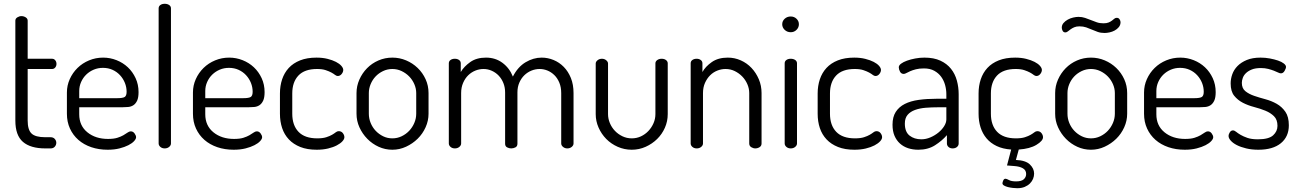

<svg xmlns="http://www.w3.org/2000/svg" viewBox="-20 -783 6854 1013"><path d="M126 -147Q126 -98 146.5 -78.5Q167 -59 219 -59H247Q261 -59 269 -50Q277 -41 277 -30Q277 -18 269 -9Q261 0 247 0H219Q141 0 101 -34.5Q61 -69 61 -147V-674Q61 -685 71.5 -691.5Q82 -698 93 -698Q105 -698 115.5 -691.5Q126 -685 126 -674V-473H255Q265 -473 271.5 -465Q278 -457 278 -446Q278 -435 271.5 -427Q265 -419 255 -419H126Z M524 -479Q561 -479 595 -465.5Q629 -452 654.5 -428Q680 -404 695.5 -370.5Q711 -337 711 -297Q711 -268 703.5 -252Q696 -236 684 -228Q672 -220 656 -218.5Q640 -217 624 -217H398V-180Q398 -120 441 -85Q484 -50 550 -50Q580 -50 599 -56Q618 -62 631 -69.5Q644 -77 653 -83.5Q662 -90 670 -90Q682 -90 690 -79Q698 -68 698 -59Q698 -50 687.5 -38.5Q677 -27 657.5 -17Q638 -7 610.5 0Q583 7 548 7Q501 7 461.5 -6.5Q422 -20 393.5 -45Q365 -70 349 -105Q333 -140 333 -183V-295Q333 -332 348 -365.5Q363 -399 389 -424.5Q415 -450 450 -464.5Q485 -479 524 -479ZM598 -265Q628 -265 638 -271.5Q648 -278 648 -299Q648 -323 639 -345.5Q630 -368 613.5 -386Q597 -404 574 -414.5Q551 -425 523 -425Q497 -425 474.5 -415.5Q452 -406 435 -389.5Q418 -373 408 -350.5Q398 -328 398 -303V-265Z M849 -763Q863 -763 872.5 -756.5Q882 -750 882 -739V-26Q882 -16 872.5 -8Q863 0 849 0Q835 0 826 -8Q817 -16 817 -26V-739Q817 -750 826 -756.5Q835 -763 849 -763Z M1189 -479Q1226 -479 1260 -465.5Q1294 -452 1319.5 -428Q1345 -404 1360.5 -370.5Q1376 -337 1376 -297Q1376 -268 1368.5 -252Q1361 -236 1349 -228Q1337 -220 1321 -218.5Q1305 -217 1289 -217H1063V-180Q1063 -120 1106 -85Q1149 -50 1215 -50Q1245 -50 1264 -56Q1283 -62 1296 -69.5Q1309 -77 1318 -83.5Q1327 -90 1335 -90Q1347 -90 1355 -79Q1363 -68 1363 -59Q1363 -50 1352.5 -38.5Q1342 -27 1322.5 -17Q1303 -7 1275.5 0Q1248 7 1213 7Q1166 7 1126.5 -6.5Q1087 -20 1058.5 -45Q1030 -70 1014 -105Q998 -140 998 -183V-295Q998 -332 1013 -365.5Q1028 -399 1054 -424.5Q1080 -450 1115 -464.5Q1150 -479 1189 -479ZM1263 -265Q1293 -265 1303 -271.5Q1313 -278 1313 -299Q1313 -323 1304 -345.5Q1295 -368 1278.5 -386Q1262 -404 1239 -414.5Q1216 -425 1188 -425Q1162 -425 1139.5 -415.5Q1117 -406 1100 -389.5Q1083 -373 1073 -350.5Q1063 -328 1063 -303V-265Z M1651 7Q1601 7 1564.5 -7.5Q1528 -22 1504 -47.5Q1480 -73 1468.5 -107.5Q1457 -142 1457 -183V-290Q1457 -330 1468.5 -364.5Q1480 -399 1503.5 -424.5Q1527 -450 1563.5 -464.5Q1600 -479 1650 -479Q1682 -479 1708 -472.5Q1734 -466 1752.5 -456.5Q1771 -447 1781 -435.5Q1791 -424 1791 -414Q1791 -403 1782.5 -392.5Q1774 -382 1762 -382Q1755 -382 1747.5 -388Q1740 -394 1728 -400.5Q1716 -407 1698 -413Q1680 -419 1653 -419Q1587 -419 1554.5 -384.5Q1522 -350 1522 -290V-183Q1522 -122 1555 -87.5Q1588 -53 1654 -53Q1683 -53 1701.5 -59Q1720 -65 1732 -72Q1744 -79 1751.5 -85Q1759 -91 1767 -91Q1781 -91 1789 -80.5Q1797 -70 1797 -59Q1797 -49 1786.5 -37.5Q1776 -26 1757 -16Q1738 -6 1711 0.5Q1684 7 1651 7Z M2050 -479Q2088 -479 2122.5 -464.5Q2157 -450 2183.5 -424.5Q2210 -399 2225.5 -365Q2241 -331 2241 -292V-183Q2241 -146 2225.5 -111.5Q2210 -77 2183.5 -51Q2157 -25 2122.5 -9Q2088 7 2050 7Q2012 7 1978 -8.5Q1944 -24 1918 -50.5Q1892 -77 1876.5 -111Q1861 -145 1861 -183V-292Q1861 -329 1876 -363Q1891 -397 1916.5 -423Q1942 -449 1976.5 -464Q2011 -479 2050 -479ZM2176 -292Q2176 -316 2166 -339Q2156 -362 2139 -379.5Q2122 -397 2099 -408Q2076 -419 2050 -419Q2024 -419 2001 -408Q1978 -397 1961.5 -379.5Q1945 -362 1935.5 -339Q1926 -316 1926 -292V-183Q1926 -158 1935.5 -134.5Q1945 -111 1962 -93Q1979 -75 2001.5 -64Q2024 -53 2050 -53Q2076 -53 2099 -64Q2122 -75 2139 -93Q2156 -111 2166 -134.5Q2176 -158 2176 -183Z M2645 -295Q2645 -322 2636 -344.5Q2627 -367 2611.5 -383.5Q2596 -400 2575 -409.5Q2554 -419 2531 -419Q2509 -419 2488 -410.5Q2467 -402 2450.5 -386Q2434 -370 2423.5 -346Q2413 -322 2413 -292V-26Q2413 -16 2403.5 -8Q2394 0 2380 0Q2366 0 2357 -8Q2348 -16 2348 -26V-449Q2348 -460 2357 -466.5Q2366 -473 2380 -473Q2393 -473 2402 -466.5Q2411 -460 2411 -449V-403Q2428 -432 2461 -455.5Q2494 -479 2544 -479Q2594 -479 2631 -451.5Q2668 -424 2686 -379Q2712 -430 2753 -454.5Q2794 -479 2838 -479Q2870 -479 2900.5 -466.5Q2931 -454 2954.5 -430Q2978 -406 2992 -371.5Q3006 -337 3006 -292V-26Q3006 -16 2996.5 -8Q2987 0 2973 0Q2960 0 2950.5 -8Q2941 -16 2941 -26V-292Q2941 -323 2931 -347Q2921 -371 2904.5 -387Q2888 -403 2868 -411Q2848 -419 2827 -419Q2805 -419 2784 -410.5Q2763 -402 2746.5 -386Q2730 -370 2720 -347Q2710 -324 2710 -296V-25Q2710 -11 2699.5 -5.5Q2689 0 2677 0Q2666 0 2655.5 -5.5Q2645 -11 2645 -25Z M3313 7Q3274 7 3239 -8.5Q3204 -24 3178.5 -50Q3153 -76 3138 -110Q3123 -144 3123 -181V-448Q3123 -457 3132.5 -465Q3142 -473 3156 -473Q3169 -473 3178.5 -465Q3188 -457 3188 -448V-181Q3188 -157 3197.5 -134Q3207 -111 3224 -93Q3241 -75 3264 -64Q3287 -53 3313 -53Q3339 -53 3361.5 -63.5Q3384 -74 3401 -92Q3418 -110 3428 -133Q3438 -156 3438 -181V-449Q3438 -459 3447.5 -466Q3457 -473 3471 -473Q3485 -473 3494 -466Q3503 -459 3503 -449V-181Q3503 -143 3488 -109Q3473 -75 3447 -49.5Q3421 -24 3386.5 -8.5Q3352 7 3313 7Z M3689 -26Q3689 -16 3679.5 -8Q3670 0 3656 0Q3642 0 3633 -8Q3624 -16 3624 -26V-449Q3624 -460 3633 -466.5Q3642 -473 3656 -473Q3668 -473 3677 -466.5Q3686 -460 3686 -449V-403Q3702 -432 3735.5 -455.5Q3769 -479 3820 -479Q3856 -479 3888.5 -464.5Q3921 -450 3945 -424.5Q3969 -399 3983.5 -365Q3998 -331 3998 -292V-26Q3998 -13 3987.5 -6.5Q3977 0 3965 0Q3954 0 3943.5 -6.5Q3933 -13 3933 -26V-292Q3933 -316 3923 -339Q3913 -362 3896 -379.5Q3879 -397 3856.5 -408Q3834 -419 3808 -419Q3786 -419 3764.5 -410.5Q3743 -402 3726.5 -385.5Q3710 -369 3699.5 -345.5Q3689 -322 3689 -292Z M4152 -473Q4166 -473 4175.5 -466.5Q4185 -460 4185 -449V-26Q4185 -16 4175.5 -8Q4166 0 4152 0Q4138 0 4129 -8Q4120 -16 4120 -26V-449Q4120 -460 4129 -466.5Q4138 -473 4152 -473ZM4152 -696Q4170 -696 4182.5 -684Q4195 -672 4195 -655Q4195 -638 4182.5 -625.5Q4170 -613 4152 -613Q4133 -613 4120 -625.5Q4107 -638 4107 -655Q4107 -672 4120 -684Q4133 -696 4152 -696Z M4488 7Q4438 7 4401.5 -7.5Q4365 -22 4341 -47.5Q4317 -73 4305.5 -107.5Q4294 -142 4294 -183V-290Q4294 -330 4305.5 -364.5Q4317 -399 4340.5 -424.5Q4364 -450 4400.5 -464.5Q4437 -479 4487 -479Q4519 -479 4545 -472.5Q4571 -466 4589.5 -456.5Q4608 -447 4618 -435.5Q4628 -424 4628 -414Q4628 -403 4619.5 -392.5Q4611 -382 4599 -382Q4592 -382 4584.5 -388Q4577 -394 4565 -400.5Q4553 -407 4535 -413Q4517 -419 4490 -419Q4424 -419 4391.5 -384.5Q4359 -350 4359 -290V-183Q4359 -122 4392 -87.5Q4425 -53 4491 -53Q4520 -53 4538.5 -59Q4557 -65 4569 -72Q4581 -79 4588.5 -85Q4596 -91 4604 -91Q4618 -91 4626 -80.5Q4634 -70 4634 -59Q4634 -49 4623.5 -37.5Q4613 -26 4594 -16Q4575 -6 4548 0.5Q4521 7 4488 7Z M4857 -479Q4907 -479 4941.5 -463Q4976 -447 4997.5 -420Q5019 -393 5028.5 -358Q5038 -323 5038 -286V-26Q5038 -15 5029 -7.5Q5020 0 5006 0Q4993 0 4984.5 -7.5Q4976 -15 4976 -26V-70Q4950 -40 4913 -16.5Q4876 7 4825 7Q4796 7 4771.5 -1Q4747 -9 4728.5 -25.5Q4710 -42 4699.5 -66.5Q4689 -91 4689 -125Q4689 -166 4706 -192.5Q4723 -219 4753.5 -234.5Q4784 -250 4827 -256Q4870 -262 4922 -262H4973V-286Q4973 -310 4966.5 -334Q4960 -358 4946 -377.5Q4932 -397 4909.5 -409.5Q4887 -422 4855 -422Q4830 -422 4812.5 -417.5Q4795 -413 4782.5 -407.5Q4770 -402 4762 -397.5Q4754 -393 4748 -393Q4735 -393 4728.5 -405Q4722 -417 4722 -428Q4722 -438 4734 -447Q4746 -456 4765.5 -463Q4785 -470 4809 -474.5Q4833 -479 4857 -479ZM4973 -217H4931Q4896 -217 4864.5 -214.5Q4833 -212 4808 -203Q4783 -194 4768.5 -177Q4754 -160 4754 -131Q4754 -87 4779 -67.5Q4804 -48 4841 -48Q4865 -48 4888.5 -58Q4912 -68 4931 -83.5Q4950 -99 4961.5 -117.5Q4973 -136 4973 -153Z M5483 -59Q5483 -40 5448.5 -19Q5414 2 5355 6L5340 61Q5391 63 5413.5 84.5Q5436 106 5436 133Q5436 147 5430.5 160.5Q5425 174 5414 185Q5403 196 5386.5 203Q5370 210 5347 210Q5337 210 5323.5 208.5Q5310 207 5298 204Q5286 201 5277.5 196Q5269 191 5269 184Q5269 179 5273 169.5Q5277 160 5285 160Q5291 160 5303.5 167Q5316 174 5341 174Q5370 174 5382 162.5Q5394 151 5394 135Q5394 115 5377 105Q5360 95 5331 93L5293 90L5315 6Q5271 3 5238.5 -12.5Q5206 -28 5185 -53Q5164 -78 5153.5 -111Q5143 -144 5143 -183V-290Q5143 -330 5154.5 -364.5Q5166 -399 5189.5 -424.5Q5213 -450 5249.5 -464.5Q5286 -479 5336 -479Q5368 -479 5394 -472.5Q5420 -466 5438.5 -456.5Q5457 -447 5467 -435.5Q5477 -424 5477 -414Q5477 -403 5468.5 -392.5Q5460 -382 5448 -382Q5441 -382 5433.5 -388Q5426 -394 5414 -400.5Q5402 -407 5384 -413Q5366 -419 5339 -419Q5273 -419 5240.5 -384.5Q5208 -350 5208 -290V-183Q5208 -122 5241 -87.5Q5274 -53 5340 -53Q5369 -53 5387.5 -59Q5406 -65 5418 -72Q5430 -79 5437.5 -85Q5445 -91 5453 -91Q5467 -91 5475 -80.5Q5483 -70 5483 -59Z M5736 -479Q5774 -479 5808.5 -464.5Q5843 -450 5869.5 -424.5Q5896 -399 5911.5 -365Q5927 -331 5927 -292V-183Q5927 -146 5911.5 -111.5Q5896 -77 5869.5 -51Q5843 -25 5808.5 -9Q5774 7 5736 7Q5698 7 5664 -8.5Q5630 -24 5604 -50.5Q5578 -77 5562.5 -111Q5547 -145 5547 -183V-292Q5547 -329 5562 -363Q5577 -397 5602.5 -423Q5628 -449 5662.5 -464Q5697 -479 5736 -479ZM5862 -292Q5862 -316 5852 -339Q5842 -362 5825 -379.5Q5808 -397 5785 -408Q5762 -419 5736 -419Q5710 -419 5687 -408Q5664 -397 5647.5 -379.5Q5631 -362 5621.5 -339Q5612 -316 5612 -292V-183Q5612 -158 5621.5 -134.5Q5631 -111 5648 -93Q5665 -75 5687.5 -64Q5710 -53 5736 -53Q5762 -53 5785 -64Q5808 -75 5825 -93Q5842 -111 5852 -134.5Q5862 -158 5862 -183ZM5675 -644Q5659 -644 5647.5 -639Q5636 -634 5628 -628Q5620 -622 5613.5 -617Q5607 -612 5601 -612Q5591 -612 5586.5 -620.5Q5582 -629 5582 -637Q5582 -651 5591 -661.5Q5600 -672 5613.5 -679.5Q5627 -687 5642.5 -690.5Q5658 -694 5670 -694Q5689 -694 5705 -688.5Q5721 -683 5736 -677Q5751 -671 5766.5 -665.5Q5782 -660 5802 -660Q5819 -660 5829.5 -664.5Q5840 -669 5847 -674.5Q5854 -680 5859.5 -684.5Q5865 -689 5872 -689Q5882 -689 5887 -681Q5892 -673 5892 -666Q5892 -651 5883 -640Q5874 -629 5861 -622Q5848 -615 5833.5 -612Q5819 -609 5808 -609Q5788 -609 5772 -614.5Q5756 -620 5741.5 -626.5Q5727 -633 5711 -638.5Q5695 -644 5675 -644Z M6207 -479Q6244 -479 6278 -465.5Q6312 -452 6337.5 -428Q6363 -404 6378.5 -370.5Q6394 -337 6394 -297Q6394 -268 6386.5 -252Q6379 -236 6367 -228Q6355 -220 6339 -218.5Q6323 -217 6307 -217H6081V-180Q6081 -120 6124 -85Q6167 -50 6233 -50Q6263 -50 6282 -56Q6301 -62 6314 -69.5Q6327 -77 6336 -83.5Q6345 -90 6353 -90Q6365 -90 6373 -79Q6381 -68 6381 -59Q6381 -50 6370.5 -38.5Q6360 -27 6340.5 -17Q6321 -7 6293.5 0Q6266 7 6231 7Q6184 7 6144.5 -6.5Q6105 -20 6076.5 -45Q6048 -70 6032 -105Q6016 -140 6016 -183V-295Q6016 -332 6031 -365.5Q6046 -399 6072 -424.5Q6098 -450 6133 -464.5Q6168 -479 6207 -479ZM6281 -265Q6311 -265 6321 -271.5Q6331 -278 6331 -299Q6331 -323 6322 -345.5Q6313 -368 6296.5 -386Q6280 -404 6257 -414.5Q6234 -425 6206 -425Q6180 -425 6157.5 -415.5Q6135 -406 6118 -389.5Q6101 -373 6091 -350.5Q6081 -328 6081 -303V-265Z M6617 -48Q6674 -48 6697 -69Q6720 -90 6720 -119Q6720 -152 6701.5 -170Q6683 -188 6656 -199Q6629 -210 6596.5 -218.5Q6564 -227 6537 -241Q6510 -255 6491.5 -278Q6473 -301 6473 -343Q6473 -367 6481.5 -391Q6490 -415 6509 -434.5Q6528 -454 6558 -466.5Q6588 -479 6631 -479Q6656 -479 6680 -474.5Q6704 -470 6723 -463.5Q6742 -457 6753.5 -448Q6765 -439 6765 -430Q6765 -422 6757.5 -409Q6750 -396 6738 -396Q6732 -396 6723 -400.5Q6714 -405 6701 -410Q6688 -415 6671 -419.5Q6654 -424 6632 -424Q6604 -424 6585 -416.5Q6566 -409 6554 -397.5Q6542 -386 6537 -372Q6532 -358 6532 -346Q6532 -317 6550.5 -302Q6569 -287 6596.5 -277.5Q6624 -268 6656 -259.5Q6688 -251 6715.5 -235.5Q6743 -220 6761.5 -193.5Q6780 -167 6780 -122Q6780 -62 6738 -27.5Q6696 7 6619 7Q6584 7 6555 0Q6526 -7 6505.5 -17.5Q6485 -28 6473.5 -41Q6462 -54 6462 -65Q6462 -75 6468.5 -85Q6475 -95 6485 -95Q6493 -95 6502 -87.5Q6511 -80 6525.5 -71.5Q6540 -63 6561.5 -55.5Q6583 -48 6617 -48Z"/></svg>

Font: Dosis
Style: Book
Weight: 400
Designer: EdgarTolentino, PabloImpallari, IginoMarini
Foundry: EdgarTolentino, PabloImpallari, IginoMarini
Version: Version 1.007